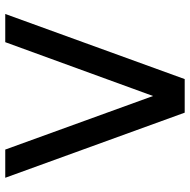

<svg xmlns="http://www.w3.org/2000/svg" viewBox="-16 -724 740 749"><g transform="rotate(-90 354.5 -350.0)"><path d="M289 0 35 -700H145L354 -123.5L564 -700H674L420 0Z"/></g></svg>

Font: Urbanist SemiBold
Style: Regular
Weight: 600
Designer: Corey Hu
Foundry: Corey Hu
Version: Version 1.321; ttfautohint (v1.8.4.7-5d5b)